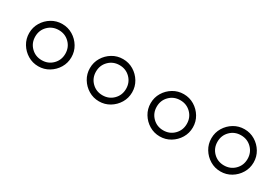

<svg xmlns="http://www.w3.org/2000/svg" viewBox="10 -928 1579 1095"><g transform="rotate(30 800.0 -380.0)"><path d="M80 -380Q80 -342 99 -310.5Q118 -279 149.5 -260Q181 -241 219 -241Q257 -241 288.5 -260Q320 -279 339 -310.5Q358 -342 358 -380Q358 -418 339 -449.5Q320 -481 288.5 -500Q257 -519 219 -519Q181 -519 149.5 -500Q118 -481 99 -449.5Q80 -418 80 -380ZM120 -380Q120 -422 148.5 -450.5Q177 -479 219 -479Q261 -479 289.5 -450.5Q318 -422 318 -380Q318 -338 289.5 -309.5Q261 -281 219 -281Q177 -281 148.5 -309.5Q120 -338 120 -380Z M480 -380Q480 -342 499 -310.5Q518 -279 549.5 -260Q581 -241 619 -241Q657 -241 688.5 -260Q720 -279 739 -310.5Q758 -342 758 -380Q758 -418 739 -449.5Q720 -481 688.5 -500Q657 -519 619 -519Q581 -519 549.5 -500Q518 -481 499 -449.5Q480 -418 480 -380ZM520 -380Q520 -422 548.5 -450.5Q577 -479 619 -479Q661 -479 689.5 -450.5Q718 -422 718 -380Q718 -338 689.5 -309.5Q661 -281 619 -281Q577 -281 548.5 -309.5Q520 -338 520 -380Z M880 -380Q880 -342 899 -310.5Q918 -279 949.5 -260Q981 -241 1019 -241Q1057 -241 1088.5 -260Q1120 -279 1139 -310.5Q1158 -342 1158 -380Q1158 -418 1139 -449.5Q1120 -481 1088.5 -500Q1057 -519 1019 -519Q981 -519 949.5 -500Q918 -481 899 -449.5Q880 -418 880 -380ZM920 -380Q920 -422 948.5 -450.5Q977 -479 1019 -479Q1061 -479 1089.5 -450.5Q1118 -422 1118 -380Q1118 -338 1089.5 -309.5Q1061 -281 1019 -281Q977 -281 948.5 -309.5Q920 -338 920 -380Z M1280 -380Q1280 -342 1299 -310.5Q1318 -279 1349.5 -260Q1381 -241 1419 -241Q1457 -241 1488.5 -260Q1520 -279 1539 -310.5Q1558 -342 1558 -380Q1558 -418 1539 -449.5Q1520 -481 1488.5 -500Q1457 -519 1419 -519Q1381 -519 1349.5 -500Q1318 -481 1299 -449.5Q1280 -418 1280 -380ZM1320 -380Q1320 -422 1348.5 -450.5Q1377 -479 1419 -479Q1461 -479 1489.5 -450.5Q1518 -422 1518 -380Q1518 -338 1489.5 -309.5Q1461 -281 1419 -281Q1377 -281 1348.5 -309.5Q1320 -338 1320 -380Z"/></g></svg>

Font: text-security-circle
Style: Regular
Weight: 400
Monospace: yes
Foundry: Oskari Noppa
Version: Version 3.000;hotconv 1.0.118;makeotfexe 2.5.65603